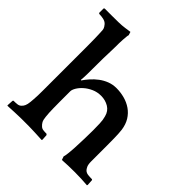

<svg xmlns="http://www.w3.org/2000/svg" viewBox="-200 -881 1026 1026"><g transform="rotate(45 313.5 -368.0)"><path d="M419 -17Q423 -30 425 -51Q427 -72 428 -88Q430 -126 431 -164Q432 -202 432 -228Q432 -251 431 -278Q430 -305 424 -325Q416 -357 390 -372.5Q364 -388 332 -388Q303 -388 278.5 -377Q254 -366 236 -350Q218 -334 208 -317Q198 -300 198 -288Q198 -237 198 -207.5Q198 -178 198.5 -159Q199 -140 199.5 -127.5Q200 -115 202 -98Q204 -77 210 -66.5Q216 -56 224 -49Q232 -41 243 -39.5Q254 -38 269 -38L274 -33L276 0L274 4Q267 4 253 3Q239 2 223 1.5Q207 1 193 0.5Q179 0 172 0H118Q111 0 96.5 0.5Q82 1 66.5 1.5Q51 2 36.5 3Q22 4 15 4L14 0L16 -34L19 -38Q35 -38 47.5 -39.5Q60 -41 68 -49Q76 -56 81 -67Q86 -78 88 -98Q89 -110 90 -122Q91 -134 91.5 -150.5Q92 -167 92 -189.5Q92 -212 92 -244V-464Q92 -503 92 -530Q92 -557 91.5 -576.5Q91 -596 90.5 -611.5Q90 -627 89 -642Q88 -652 82.5 -660.5Q77 -669 74 -672Q64 -683 47.5 -686.5Q31 -690 15 -690L11 -694V-727L15 -731H71Q94 -731 120 -731.5Q146 -732 166 -735L201 -740L207 -721Q205 -716 204 -704.5Q203 -693 202 -679.5Q201 -666 201 -653.5Q201 -641 201 -634Q201 -608 199.5 -574Q198 -540 198 -495Q198 -453 197.5 -420Q197 -387 195 -372L198 -370Q210 -388 226.5 -406.5Q243 -425 263.5 -440.5Q284 -456 308.5 -465.5Q333 -475 361 -475Q392 -475 422 -467Q452 -459 476.5 -442Q501 -425 517 -399Q533 -373 538 -337Q541 -311 541.5 -277.5Q542 -244 542 -223V-102Q542 -79 548 -66.5Q554 -54 560 -49Q569 -41 583 -39.5Q597 -38 613 -38L616 -34L618 0L616 4Q595 2 570 1Q545 0 520 0Q469 0 426 3Z"/></g></svg>

Font: QuattrocentoBold
Style: Bold
Weight: 700
Designer: Pablo Impallari
Foundry: Pablo Impallari, Igino Marini, Branda Gallo
Version: Version 2.000